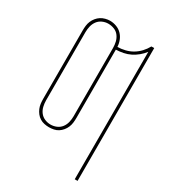

<svg xmlns="http://www.w3.org/2000/svg" viewBox="-225 -859 1049 1177"><g transform="rotate(30 300.0 -270.0)"><path d="M497 205V-697Q481 -676 461 -659.5Q441 -643 418 -631.5Q395 -620 369.5 -615Q344 -610 318 -609V-126Q318 -109 316 -92Q314 -75 307.5 -59.5Q301 -44 290 -30.5Q279 -17 265 -8Q251 1 234 4.5Q217 8 200 8Q184 8 167 4.5Q150 1 135.5 -8Q121 -17 110.5 -30.5Q100 -44 93.5 -59.5Q87 -75 85 -92Q83 -109 83 -126V-609Q83 -626 85 -643Q87 -660 93.5 -675.5Q100 -691 111 -704.5Q122 -718 136 -727Q150 -736 167 -740.5Q184 -745 200 -745Q223 -745 245.5 -736.5Q268 -728 284 -711.5Q300 -695 308.5 -673Q317 -651 318 -628Q345 -629 372 -635.5Q399 -642 422.5 -656Q446 -670 465 -690.5Q484 -711 497 -735H517V205ZM200 -11Q222 -11 242 -19.5Q262 -28 275 -45Q288 -62 293 -83.5Q298 -105 298 -126V-609Q298 -631 293 -652Q288 -673 275 -690.5Q262 -708 241.5 -716Q221 -724 199 -724Q178 -724 158 -715Q138 -706 125.5 -689Q113 -672 108 -651Q103 -630 103 -609V-126Q103 -105 108 -83.5Q113 -62 126 -45Q139 -28 159 -19.5Q179 -11 200 -11Z"/></g></svg>

Font: Iosevka Curly Thin Extended
Style: Regular
Weight: 100
Width: 7
Monospace: yes
Designer: Belleve Invis
Foundry: Belleve Invis
Version: Version 11.1.0; ttfautohint (v1.8.3)